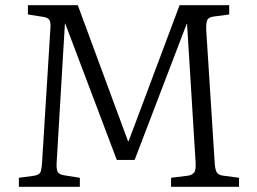

<svg xmlns="http://www.w3.org/2000/svg" viewBox="-20 -723 995 743"><path d="M53 0V-35L112 -43Q134 -46 138 -60.5Q142 -75 143 -98L175 -612Q177 -637 170.5 -646.5Q164 -656 145 -658L88 -667V-703H281L476 -175L479 -180L675 -703H867V-667L807 -659Q790 -657 783.5 -648Q777 -639 778 -608L811 -90Q813 -64 820 -54.5Q827 -45 845 -43L905 -35V0H642V-35L706 -43Q722 -45 730.5 -54.5Q739 -64 737 -94L704 -629L703 -632L501 -104H432L232 -633L231 -629L199 -90Q198 -68 203.5 -57.5Q209 -47 232 -44L289 -35V0Z"/></svg>

Font: Literata 18pt Light
Style: Regular
Weight: 300
Designer: Latin by Veronika Burian and Jose Scaglione. Greek by Irene Vlachou. Cyrillic by Vera Evstafieva.
Foundry: TypeTogether
Version: Version 3.103;gftools[0.9.29]